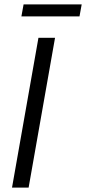

<svg xmlns="http://www.w3.org/2000/svg" viewBox="-20 -859 394 879"><path d="M35 0 156 -686H232L111 0ZM78 -784 88 -839H354L344 -784Z"/></svg>

Font: Archivo SemiCondensed Light
Style: Italic
Weight: 300
Width: 4
Italic angle: -10°
Designer: Hector Gatti
Foundry: Omnibus-Type
Version: Version 2.001